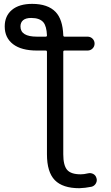

<svg xmlns="http://www.w3.org/2000/svg" viewBox="-20 -785 583 1012"><path d="M220.7 -591.8Q227.5 -591.8 227.5 -598.6Q225.6 -646.5 209 -667Q189.5 -690.4 144.5 -690.4Q116.2 -690.4 102.1 -678.7Q87.9 -667 87.9 -645.5Q87.9 -591.8 174.8 -591.8ZM313.5 28.3Q313.5 85.9 333.5 109.9Q353.5 133.8 405.3 133.8Q422.9 133.8 442.4 128.9Q458 125 471.2 131.8Q484.4 138.7 488.3 153.3Q490.2 159.2 490.2 164.1Q490.2 173.8 485.4 181.6Q477.5 195.3 462.9 199.2Q428.7 206.1 398.4 207Q310.5 207 269 164.6Q227.5 122.1 227.5 28.3V-511.7Q227.5 -518.6 220.7 -518.6H174.8Q92.8 -518.6 48.8 -552.2Q4.9 -585.9 4.9 -645.5Q4.9 -701.2 43 -732.9Q81.1 -764.6 149.4 -764.6Q232.4 -764.6 273.4 -721.7Q310.5 -682.6 313.5 -599.6Q313.5 -591.8 320.3 -591.8H441.4Q457 -591.8 467.8 -581.1Q478.5 -570.3 478.5 -555.2Q478.5 -540 467.8 -529.3Q457 -518.6 441.4 -518.6H320.3Q313.5 -518.6 313.5 -511.7Z"/></svg>

Font: Gen Jyuu Gothic P Regular
Style: Regular
Weight: 400
Designer: [Source Han Sans]
Ryoko NISHIZUKA  (kana & ideographs); Paul D. Hunt (Latin, Greek & Cyrillic); Wenlong ZHANG  (bopomofo
Version: Version 1.002.20150607